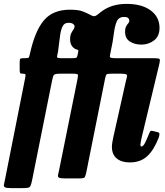

<svg xmlns="http://www.w3.org/2000/svg" viewBox="-57 -820 851 990"><path d="M765.5 -676.5Q765.5 -633 737.2 -611.5Q709 -590 672 -590Q637 -590 612.5 -606Q588 -622 588 -655.5Q588 -674.5 593.5 -684.2Q599 -694 604.5 -700Q610 -706 610 -714Q610 -721 604.2 -726.8Q598.5 -732.5 582 -732.5Q555 -732.5 544.8 -708.8Q534.5 -685 529.8 -645Q525 -605 514 -555Q509.5 -535 509.5 -527.5Q509.5 -520 537.5 -520H737.5Q762.5 -520 766 -515.2Q769.5 -510.5 764.5 -490L673.5 -111Q672 -105 669.5 -91.8Q667 -78.5 667 -75Q667 -64.5 672 -64.5Q681 -64.5 690.2 -82.2Q699.5 -100 712 -131.5Q716 -141.5 719.2 -144.2Q722.5 -147 731.5 -144.5L756 -138.5Q765.5 -136 765.2 -128.8Q765 -121.5 761.5 -110.5Q736 -45 701.2 -13.8Q666.5 17.5 612.5 17.5Q569.5 17.5 544.8 -3Q520 -23.5 520 -63.5Q520 -74 522.8 -89.5Q525.5 -105 528 -116L591.5 -399Q595 -414.5 597.5 -423.5Q600 -432.5 594.2 -436.2Q588.5 -440 566.5 -440H519.5Q498 -440 493.2 -436.8Q488.5 -433.5 485 -415.5L388.5 66Q384 87.5 380 93.8Q376 100 349.5 100H280.5Q255 100 247.5 96.2Q240 92.5 242.2 82.5Q244.5 72.5 248.5 53.5L341.5 -406.5Q345.5 -427 345.2 -433.5Q345 -440 318.5 -440H253Q227 -440 221.5 -434Q216 -428 211.5 -404.5L108 111.5Q104 129.5 100.5 137.8Q97 146 87.5 148Q78 150 56 150H1.5Q-24 150 -31.5 145.8Q-39 141.5 -36.5 131Q-34 120.5 -30.5 102L72.5 -416.5Q75.5 -431.5 74.2 -435.8Q73 -440 61 -440H59.5Q49.5 -440 47 -443.2Q44.5 -446.5 44.5 -460V-497.5Q44.5 -513 47.5 -516.5Q50.5 -520 64 -520H72Q87 -520 90.5 -523Q94 -526 97 -541.5Q123 -660.5 169.5 -715.2Q216 -770 303.5 -770Q347 -770 368.8 -761.5Q390.5 -753 405.5 -745Q424.5 -734 433.5 -737.2Q442.5 -740.5 461.5 -757Q491.5 -780.5 524.8 -790.2Q558 -800 595 -800Q674.5 -800 720 -766.2Q765.5 -732.5 765.5 -676.5ZM242.5 -556Q238.5 -536.5 237 -528.2Q235.5 -520 257 -520H316Q332.5 -520 336.5 -522.2Q340.5 -524.5 342.5 -534L346.5 -554Q348 -562 343.2 -563.2Q338.5 -564.5 332.5 -567Q321 -572 312.8 -584.5Q304.5 -597 304.5 -618Q304.5 -637 310.2 -648.5Q316 -660 321.8 -668Q327.5 -676 327.5 -684Q327.5 -691 319.5 -696.8Q311.5 -702.5 297 -702.5Q273.5 -702.5 264.2 -681.2Q255 -660 251.5 -626.5Q248 -593 242.5 -556Z"/></svg>

Font: Besley* Condensed
Style: Bold Italic
Weight: 700
Width: 3
Italic angle: -13°
Designer: Owen Earl
Foundry: indestructible type*
Version: Version 3.000; ttfautohint (v1.8.3)